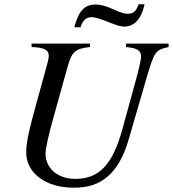

<svg xmlns="http://www.w3.org/2000/svg" viewBox="-20 -856 805 894"><path d="M765 -653H567V-637C620 -632 637 -621 637 -591C637 -582 630 -547 614 -488L550 -255C505 -91 443 -23 330 -23C252 -23 192 -70 192 -141C192 -163 205 -225 232 -320L295 -546C314 -615 331 -630 399 -637V-653H127V-637C189 -635 207 -622 207 -596C207 -584 203 -569 198 -551L146 -362C120 -267 102 -200 102 -146C102 -51 192 18 323 18C388 18 438 3 481 -34C524 -70 556 -128 578 -203L661 -488C699 -618 703 -623 765 -637ZM625 -836C614 -803 601 -792 574 -792C559 -792 542 -797 512 -811C474 -828 449 -835 426 -835C374 -835 346 -806 326 -729H355C365 -761 381 -776 406 -776C423 -776 447 -769 501 -747C527 -737 545 -732 558 -732C606 -732 639 -769 653 -836Z"/></svg>

Font: XITS
Style: Italic
Weight: 400
Italic angle: -16.33°
Designer: MicroPress Inc., with final additions and corrections provided by Coen Hoffman, Elsevier (retired)
Version: Version 1.302